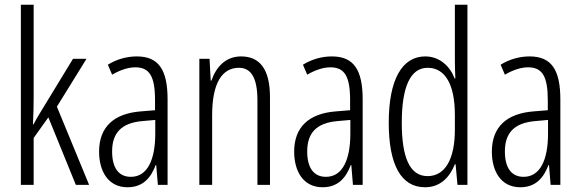

<svg xmlns="http://www.w3.org/2000/svg" viewBox="-20 -780 2450 810"><path d="M122 -372V-760H68V0H122V-198L184 -285L300 0H356L220 -330L345 -532H288L154 -312C142 -293 133 -277 121 -255H119C121 -295 122 -330 122 -372Z M557 -542C515 -542 472 -530 435 -507L453 -465C491 -487 524 -496 551 -496C610 -496 634 -459 634 -358V-315L573 -310C461 -301 398 -245 398 -140C398 -61 434 10 518 10C584 10 617 -31 637 -84H639L646 0H687V-360C687 -485 650 -542 557 -542ZM579 -269 635 -274V-216C635 -106 602 -34 532 -34C482 -34 453 -70 453 -141C453 -220 493 -261 579 -269Z M997 -542C931 -542 891 -496 872 -440H869L864 -532H821V0H875V-295C875 -431 918 -494 988 -494C1039 -494 1066 -452 1066 -357V0H1119V-370C1119 -488 1076 -542 997 -542Z M1380 -542C1338 -542 1295 -530 1258 -507L1276 -465C1314 -487 1347 -496 1374 -496C1433 -496 1457 -459 1457 -358V-315L1396 -310C1284 -301 1221 -245 1221 -140C1221 -61 1257 10 1341 10C1407 10 1440 -31 1460 -84H1462L1469 0H1510V-360C1510 -485 1473 -542 1380 -542ZM1402 -269 1458 -274V-216C1458 -106 1425 -34 1355 -34C1305 -34 1276 -70 1276 -141C1276 -220 1316 -261 1402 -269Z M1773 10C1840 10 1878 -35 1899 -87H1902L1910 0H1952V-760H1899V-520C1899 -498 1900 -476 1901 -449H1898C1879 -499 1836 -542 1774 -542C1676 -542 1620 -444 1620 -262C1620 -85 1672 10 1773 10ZM1784 -37C1708 -37 1675 -117 1675 -262C1675 -413 1711 -494 1784 -494C1859 -494 1899 -422 1899 -295V-233C1899 -109 1858 -37 1784 -37Z M2214 -542C2172 -542 2129 -530 2092 -507L2110 -465C2148 -487 2181 -496 2208 -496C2267 -496 2291 -459 2291 -358V-315L2230 -310C2118 -301 2055 -245 2055 -140C2055 -61 2091 10 2175 10C2241 10 2274 -31 2294 -84H2296L2303 0H2344V-360C2344 -485 2307 -542 2214 -542ZM2236 -269 2292 -274V-216C2292 -106 2259 -34 2189 -34C2139 -34 2110 -70 2110 -141C2110 -220 2150 -261 2236 -269Z"/></svg>

Font: Noto Sans Lao Looped ExtraCondensed Light
Style: Regular
Weight: 300
Width: 2
Designer: Mark Frömberg, Ben Mitchell
Foundry: The Fontpad Ltd
Version: Version 1.002